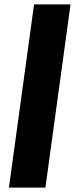

<svg xmlns="http://www.w3.org/2000/svg" viewBox="-20 -851 340 871"><path d="M20.5 0 134.5 -831H300L186 0Z"/></svg>

Font: Merriweather 24pt Black
Style: Italic
Weight: 900
Italic angle: -7.8°
Designer: Eben Sorkin
Foundry: Eben Sorkin
Version: Version 2.101